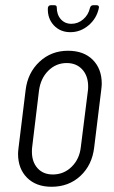

<svg xmlns="http://www.w3.org/2000/svg" viewBox="-20 -706 435 734"><path d="M49 -118Q49 -126 51 -142L78 -362Q86 -428 131 -470Q176 -512 240 -512Q300 -512 334.5 -477.5Q369 -443 369 -386Q369 -378 367 -362L340 -142Q332 -75 287.5 -33.5Q243 8 177 8Q118 8 83.5 -26.5Q49 -61 49 -118ZM289 -144 316 -359Q317 -365 317 -375Q317 -416 294.5 -440.5Q272 -465 235 -465Q194 -465 164.5 -435.5Q135 -406 129 -359L103 -144Q102 -138 102 -126Q102 -87 123.5 -63Q145 -39 182 -39Q224 -39 254 -68.5Q284 -98 289 -144ZM163 -676Q165 -686 174 -686H188Q197 -686 197 -678Q197 -650 212.5 -632.5Q228 -615 253 -615Q278 -615 298 -632Q318 -649 324 -676Q327 -686 336 -686H350Q355 -686 357 -683Q359 -680 358 -676Q350 -636 319 -609.5Q288 -583 249 -583Q210 -583 185.5 -609.5Q161 -636 163 -676Z"/></svg>

Font: Barlow Condensed Light
Style: Italic
Weight: 300
Width: 3
Italic angle: -7°
Designer: Jeremy Tribby
Foundry: Tribby Type
Version: Version 1.408